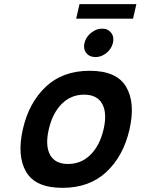

<svg xmlns="http://www.w3.org/2000/svg" viewBox="-20 -881 677 925"><path d="M277.5 -380.5Q233 -336 215 -258Q197 -180 221 -135.5Q245 -91 308 -91Q371 -91 416 -135.5Q461 -180 479 -258Q497 -336 472.5 -380.5Q448 -425 385 -425Q322 -425 277.5 -380.5ZM106 -53Q61 -130 90 -258Q119 -386 200.5 -463Q282 -540 412 -540Q542 -540 587.5 -463Q633 -386 604 -258Q575 -130 493 -53Q411 24 281 24Q151 24 106 -53ZM387 -674Q394 -703 419 -723Q444 -743 472 -743Q500 -743 515.5 -723Q531 -703 524 -674Q517 -645 492.5 -625.5Q468 -606 440 -606Q411 -606 395.5 -626Q380 -646 387 -674ZM637 -861 621 -791H347L363 -861Z"/></svg>

Font: Miedinger
Style: Bold-Italic
Weight: 700
Italic angle: -13°
Version: Version 001.000